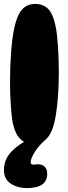

<svg xmlns="http://www.w3.org/2000/svg" viewBox="-26 -765 344 976"><path d="M153 -745Q194 -745 219.5 -719Q245 -693 258 -625Q265 -588 269 -525.5Q273 -463 273 -397Q273 -274 258 -181Q245 -100 216.5 -66Q188 -32 144 -32Q104 -32 76 -59.5Q48 -87 36 -156Q32 -185 28.5 -236Q25 -287 25 -347Q25 -428 30.5 -500.5Q36 -573 46 -620Q60 -687 85.5 -716Q111 -745 153 -745ZM113 191Q62 191 28 168Q-6 145 -6 100Q-6 56 19 21.5Q44 -13 102 -48L200 -50Q168 -21 149 10.5Q130 42 130 59Q130 72 144 72Q149 72 154 71Q159 70 165 70Q190 70 202 83Q214 96 214 119Q214 155 188 173Q162 191 113 191Z"/></svg>

Font: DynaPuff Condensed
Style: Bold
Weight: 700
Width: 3
Designer: Toshi Omagari, Jennifer Daniel
Foundry: Google Fonts
Version: Version 2.000; ttfautohint (v1.8.4.7-5d5b)